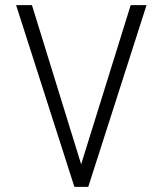

<svg xmlns="http://www.w3.org/2000/svg" viewBox="-20 -731 640 751"><path d="M297.4 -88.4 491.2 -710.9H553.2L325.2 0H271L43 -710.9H105Z"/></svg>

Font: TypoPRO Roboto Mono
Style: Regular
Weight: 300
Designer: Google
Version: Version 2.000986; 2015; ttfautohint (v1.3)